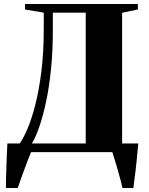

<svg xmlns="http://www.w3.org/2000/svg" viewBox="-20 -763 748 963"><path d="M9.5 180Q10 145.5 11 108.5Q12 71.5 13.5 33Q15 -5.5 17 -43.5H79Q97 -68.5 117.8 -117Q138.5 -165.5 157 -237.2Q175.5 -309 187.5 -404.8Q199.5 -500.5 199.5 -621V-699.5L105.5 -715.5V-743H671.5V-715.5L592.5 -699V-43.5H673.5Q671.5 -23 669.5 -0.8Q667.5 21.5 665.2 45Q663 68.5 660 92.2Q657 116 654.2 138Q651.5 160 649 180H594.5Q590.5 162 583.8 137Q577 112 569.5 85.8Q562 59.5 555 36.8Q548 14 543.5 0H136Q129.5 14 120.5 38Q111.5 62 101.2 89.5Q91 117 82.5 141.2Q74 165.5 69 180ZM140 -43.5H410V-699.5H245V-613.5Q245 -505.5 235.8 -415Q226.5 -324.5 211 -252.2Q195.5 -180 177.2 -127.5Q159 -75 140 -43.5Z"/></svg>

Font: Merriweather 120pt ExtraBold
Style: Regular
Weight: 800
Version: Version 2.100